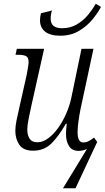

<svg xmlns="http://www.w3.org/2000/svg" viewBox="-20 -797 560 1027"><path d="M303 -606Q248 -606 221 -628Q194 -650 194 -688Q194 -706 199 -726L258 -741Q251 -719 251 -697Q251 -646 312 -646Q357 -646 392 -667Q427 -688 451.5 -718Q476 -748 492 -777L520 -760Q504 -729 474.5 -693Q445 -657 402 -631.5Q359 -606 303 -606ZM445 0Q422 10 400 10Q365 10 349 -16Q333 -42 333 -80Q333 -100 337 -135H332Q294 -68 255 -29.5Q216 9 157 9Q105 9 83.5 -22.5Q62 -54 62 -97Q62 -121 68.5 -153.5Q75 -186 82 -215L123 -398Q127 -419 130 -438Q133 -457 133 -465Q133 -490 119 -497Q105 -504 76 -504H63L70 -536H216L147 -228Q140 -196 133 -161Q126 -126 126 -104Q126 -74 138.5 -55Q151 -36 180 -36Q209 -36 237.5 -57Q266 -78 290.5 -112Q315 -146 333 -187Q351 -228 360 -267L416 -536H480L410 -210Q404 -179 399.5 -146.5Q395 -114 395 -91Q395 -35 425 -35Q440 -35 454 -42Q468 -49 483 -61L500 -38L384 210H317Z"/></svg>

Font: Noto Serif SemiCondensed Light
Style: Italic
Weight: 300
Width: 4
Italic angle: -12°
Designer: Monotype Design Team
Foundry: Monotype Imaging Inc.
Version: Version 2.013; ttfautohint (v1.8.4.7-5d5b)